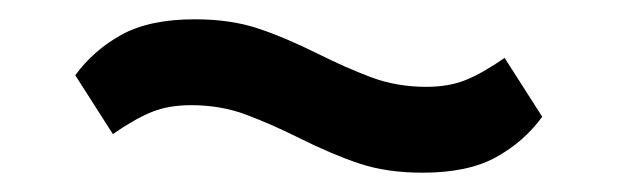

<svg xmlns="http://www.w3.org/2000/svg" viewBox="-20 -405 640 199"><path d="M418 -226Q381 -226 352.5 -235.5Q324 -245 290 -262Q262 -276 235.5 -286Q209 -296 178 -296Q155 -296 137.5 -289Q120 -282 97 -266L58 -327Q77 -353 106 -369Q135 -385 182 -385Q219 -385 247.5 -375.5Q276 -366 310 -349Q338 -335 364.5 -325Q391 -315 422 -315Q445 -315 462.5 -322Q480 -329 503 -345L542 -284Q523 -258 494 -242Q465 -226 418 -226Z"/></svg>

Font: IBM Plex Sans Arabic Medm
Style: Regular
Weight: 500
Designer: Mike Abbink, Paul van der Laan, Pieter van Rosmalen, Wael Morcos, Khajak Apelian
Foundry: Bold Monday
Version: Version 1.005